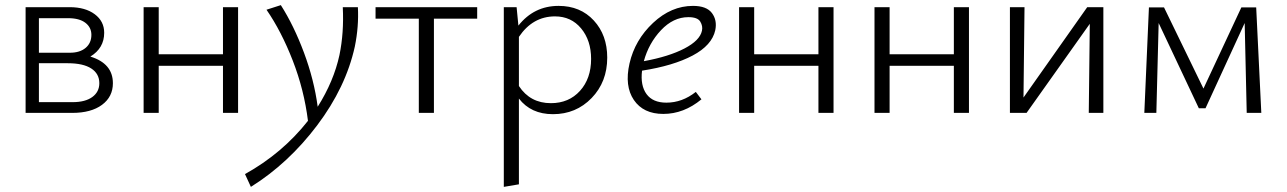

<svg xmlns="http://www.w3.org/2000/svg" viewBox="-20 -441 5028 750"><path d="M333 -220Q421 -193 421 -116Q421 -63 378.5 -31.5Q336 0 262 0H80V-413H252Q313 -413 350 -385.5Q387 -358 387 -313Q387 -253 333 -220ZM246 -370H132V-235H253Q292 -235 314.5 -254Q337 -273 337 -305Q337 -334 313.5 -352Q290 -370 246 -370ZM264 -42Q313 -42 340.5 -62Q368 -82 368 -116Q368 -153 336.5 -173.5Q305 -194 245 -194H132V-42Z M851 -413H910V0H851V-184H600V0H541V-413H600V-229H851Z M1378 -413Q1382 -337 1366 -259Q1331 -100 1219 48.5Q1107 197 960 289L937 239Q1083 158 1183 31Q1168 -90 1123.5 -204.5Q1079 -319 1021 -403L1077 -421Q1128 -341 1167.5 -235Q1207 -129 1221 -24Q1284 -124 1306 -226Q1324 -313 1319 -413Z M1844 -413V-368H1675V0H1616V-368H1447V-413Z M2162 -418Q2247 -418 2299.5 -361Q2352 -304 2352 -216Q2352 -121 2291 -58Q2230 5 2140 5Q2054 5 2007 -56V279L1948 289V-413H1998L2005 -341Q2066 -418 2162 -418ZM2132 -38Q2202 -38 2245.5 -86Q2289 -134 2289 -211Q2289 -283 2250 -330Q2211 -377 2148 -377Q2061 -377 2007 -297V-105Q2051 -38 2132 -38Z M2687 -418Q2740 -418 2761 -390Q2782 -362 2774 -323Q2761 -264 2685.5 -224Q2610 -184 2488 -165Q2481 -107 2505.5 -73.5Q2530 -40 2583 -40Q2645 -40 2698 -82L2720 -53Q2651 4 2571 4Q2493 4 2456 -50.5Q2419 -105 2439 -193Q2460 -285 2531 -351.5Q2602 -418 2687 -418ZM2722 -321Q2726 -339 2715.5 -356.5Q2705 -374 2669 -374Q2610 -374 2562 -323Q2514 -272 2495 -202Q2593 -220 2653.5 -251.5Q2714 -283 2722 -321Z M3177 -413H3236V0H3177V-184H2926V0H2867V-413H2926V-229H3177Z M3706 -413H3765V0H3706V-184H3455V0H3396V-413H3455V-229H3706Z M4290 -413V0H4233L4237 -348L3990 0H3925V-413H3982L3978 -60L4227 -413Z M4907 0H4850L4842 -351L4689 -18H4663L4506 -351L4497 0H4450L4468 -412H4527L4681 -95L4829 -412H4887Z"/></svg>

Font: EauTest Semilight
Style: Italic
Weight: 300
Italic angle: -12°
Designer: Christian Thalmann (Catharsis Fonts)
Version: Version 0.001;PS 000.001;hotconv 1.0.88;makeotf.lib2.5.64775